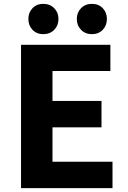

<svg xmlns="http://www.w3.org/2000/svg" viewBox="-20 -975 663 995"><path d="M89 0V-743H552V-607H252V-452H506V-315H252V-137H563V0ZM204 -798Q170 -798 148.5 -820.5Q127 -843 127 -877Q127 -910 148.5 -932.5Q170 -955 204 -955Q239 -955 261 -932.5Q283 -910 283 -877Q283 -843 261 -820.5Q239 -798 204 -798ZM456 -798Q422 -798 400 -820.5Q378 -843 378 -877Q378 -910 400 -932.5Q422 -955 456 -955Q491 -955 512.5 -932.5Q534 -910 534 -877Q534 -843 512.5 -820.5Q491 -798 456 -798Z"/></svg>

Font: Noto Sans TC ExtraBold
Style: Regular
Weight: 800
Designer: Ryoko NISHIZUKA  (kana, bopomofo & ideographs); Paul D. Hunt (Latin, Greek & Cyrillic); Sandoll Communications , Soo-you
Foundry: Adobe
Version: Version 2.004-H2;hotconv 1.0.118;makeotfexe 2.5.65603